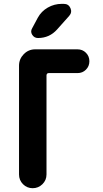

<svg xmlns="http://www.w3.org/2000/svg" viewBox="-20 -990 540 1010"><path d="M304.7 -969.7H315.4Q340.8 -969.7 350.6 -947.3Q360.4 -924.8 343.8 -906.2L280.3 -835Q240.2 -790 179.7 -790Q160.2 -790 149.4 -807.1Q138.7 -824.2 149.4 -841.8L178.7 -896.5Q197.3 -930.7 231.4 -950.2Q265.6 -969.7 304.7 -969.7ZM387.7 -730.5Q414.1 -730.5 432.1 -712.4Q450.2 -694.3 450.2 -668Q450.2 -641.6 432.1 -623.5Q414.1 -605.5 387.7 -605.5H236.3Q225.6 -605.5 224.6 -593.8V-72.3Q224.6 -42 203.1 -21Q181.6 0 151.9 0Q122.1 0 101.1 -21Q80.1 -42 80.1 -72.3V-644.5Q80.1 -679.7 105 -705.1Q129.9 -730.5 165 -730.5Z"/></svg>

Font: Rounded-X Mgen+ 1m bold
Style: Bold
Weight: 700
Designer: [Source Han Sans]
Ryoko NISHIZUKA  (kana & ideographs); Paul D. Hunt (Latin, Greek & Cyrillic); Wenlong ZHANG  (bopomofo
Version: Version 1.059.20150602